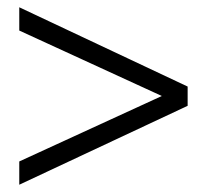

<svg xmlns="http://www.w3.org/2000/svg" viewBox="-20 -536 569 528"><path d="M496 -298V-245L33 -28V-92L425 -272L33 -452V-516Z"/></svg>

Font: Martel Sans Light
Style: Regular
Weight: 300
Designer: Dan Reynolds and Mathieu Réguer
Foundry: Dan Reynolds and Mathieu Réguer
Version: Version 1.002; ttfautohint (v1.1) -l 5 -r 5 -G 72 -x 0 -D la